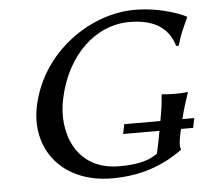

<svg xmlns="http://www.w3.org/2000/svg" viewBox="-49 -710 830 773"><g transform="rotate(-5 365.5 -324.0)"><path d="M676 -203C685 -241 695 -272 707 -307V-310C707 -310 689 -307 654 -307C620 -307 604 -310 604 -310L601 -307C599 -274 594 -240 587 -203H441L433 -164H580C577 -149 574 -133 571 -117L562 -74C521 -42 461 -36 407 -36C229 -36 176 -195 205 -327C242 -502 362 -611 497 -611C587 -611 653 -580 677 -498L687 -499C702 -550 709 -561 731 -610L729 -613C729 -613 643 -658 521 -658C349 -658 144 -527 97 -307C61 -134 173 10 374 10C490 10 580 -23 659 -80L660 -83C653 -94 658 -120 660 -131L661 -137C663 -147 665 -156 667 -164H716L724 -203Z"/></g></svg>

Font: Libertinus Sans
Style: Italic
Weight: 400
Italic angle: -12°
Designer: Philipp H. Poll, Khaled Hosny
Foundry: Caleb Maclennan
Version: Version 7.050;RELEASE